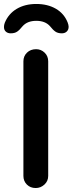

<svg xmlns="http://www.w3.org/2000/svg" viewBox="-43 -948 366 968"><path d="M137 0Q110 0 92.5 -17.5Q75 -35 75 -61V-639Q75 -665 93 -682.5Q111 -700 139 -700Q164 -700 182 -682.5Q200 -665 200 -639V-61Q200 -35 181 -17.5Q162 0 137 0ZM298 -835Q303 -822 303 -813Q303 -798 293.5 -789Q284 -780 269 -780Q249 -780 236.5 -788.5Q224 -797 209 -816Q185 -843 140 -843Q95 -843 71 -816Q56 -797 43.5 -788.5Q31 -780 11 -780Q-4 -780 -13.5 -788.5Q-23 -797 -23 -812Q-23 -822 -19 -833Q0 -879 41.5 -903.5Q83 -928 140 -928Q197 -928 238.5 -904Q280 -880 298 -835Z"/></svg>

Font: Quicksand
Style: Bold
Weight: 700
Version: Version 3.000